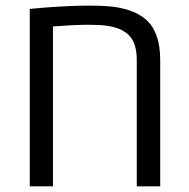

<svg xmlns="http://www.w3.org/2000/svg" viewBox="-20 -660 668 680"><path d="M85.4 0V-628.4Q99.6 -629.9 140.1 -633.3Q185.5 -636.7 224.6 -638.4Q263.7 -640.1 295.9 -640.1Q352.1 -640.1 386.7 -635.3Q421.4 -630.4 451.7 -618.2Q481.9 -605.5 502 -586.2Q522 -566.9 533.7 -535.6Q547.4 -500 547.4 -447.8V0H464.4V-447.8Q464.4 -506.3 437.5 -534.2Q410.6 -562 357.4 -568.8Q334.5 -572.3 290.5 -572.3Q268.1 -572.3 237.3 -570.8Q206.5 -569.3 167.5 -566.4V0Z"/></svg>

Font: Open Sans
Style: Regular
Weight: 400
Designer: Monotype Design Team
Foundry: Monotype Imaging Inc.
Version: Version 3.000; ttfautohint (v1.8.4)